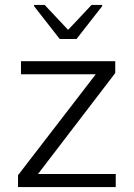

<svg xmlns="http://www.w3.org/2000/svg" viewBox="-20 -758 543 778"><path d="M53 0V-48L368 -457H65V-510H447V-462L134 -53H449V0ZM222 -600 118 -733V-738H161L256 -637L351 -738H394V-733L290 -600Z"/></svg>

Font: Saira Thin Light
Style: Regular
Weight: 300
Version: Version 1.101